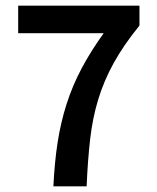

<svg xmlns="http://www.w3.org/2000/svg" viewBox="-20 -656 553 676"><path d="M168 0Q172 -85 183 -155.5Q194 -226 214.5 -290Q235 -354 267 -414.5Q299 -475 345 -539H44V-636H471V-566Q415 -497 380.5 -434.5Q346 -372 326 -306.5Q306 -241 297.5 -167Q289 -93 285 0Z"/></svg>

Font: Giro Sans Semibold
Style: Regular
Weight: 600
Designer: Paul D. Hunt
Foundry: Adobe Systems Incorporated
Version: Version 1.000;PS 1.0;hotconv 1.0.88;makeotf.lib2.5.647800